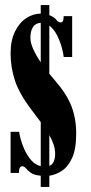

<svg xmlns="http://www.w3.org/2000/svg" viewBox="-20 -729 362 761"><path d="M141.5 12V-32.5Q115 -35 102.2 -44.2Q89.5 -53.5 82.8 -61.8Q76 -70 68 -70Q55 -70 55 -43.5H22V-206.5H56Q56.5 -198 61.8 -178Q67 -158 77.5 -135Q88 -112 103.8 -93.8Q119.5 -75.5 141.5 -70.5V-245Q133.5 -255.5 124.8 -267.2Q116 -279 106.5 -291.5Q55.5 -358.5 38.8 -411Q22 -463.5 22 -516.5Q22 -569 39.5 -604.2Q57 -639.5 84.2 -657.2Q111.5 -675 141.5 -675V-709H175.5V-669Q194.5 -661.5 203 -650.8Q211.5 -640 220.5 -640Q226 -640 229 -645Q232 -650 232.5 -665H266V-503H232.5Q231.5 -516 225 -540.2Q218.5 -564.5 206.2 -589Q194 -613.5 175.5 -627.5V-436.5Q186 -424 197.5 -410.5Q244.5 -356.5 263.2 -308Q282 -259.5 282 -199.5Q282 -138 265.8 -102.8Q249.5 -67.5 225 -51.8Q200.5 -36 175.5 -32.5V12ZM100.5 -579.5Q100.5 -559.5 111.5 -534.8Q122.5 -510 141.5 -482V-638.5Q121 -637.5 110.8 -621.8Q100.5 -606 100.5 -579.5ZM198.5 -120.5Q198.5 -138 192.5 -156Q186.5 -174 175.5 -193.5V-71.5Q198.5 -80.5 198.5 -120.5Z"/></svg>

Font: Imbue 10pt Black
Style: Regular
Weight: 900
Designer: Tyler Finck
Foundry: Etcetera Type Company
Version: Version 1.102; ttfautohint (v1.8.3)